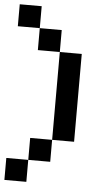

<svg xmlns="http://www.w3.org/2000/svg" viewBox="-60 -817 563 968"><g transform="rotate(5 222.0 -333.5)"><path d="M222.2 -111.1V-555.6H333.3V-111.1ZM0 111.1V0H111.1V111.1ZM0 -666.7V-777.8H111.1V-666.7ZM111.1 0V-111.1H222.2V0ZM111.1 -555.6V-666.7H222.2V-555.6Z"/></g></svg>

Font: Pixeloid Sans
Style: Regular
Weight: 400
Designer: GGBotNet
Foundry: GGBotNet
Version: 0.5